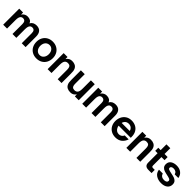

<svg xmlns="http://www.w3.org/2000/svg" viewBox="557 -2751 4750 4750"><g transform="rotate(45 2931.5 -376.0)"><path d="M61 0V-561H196V-490Q228 -534 265.5 -553.5Q303 -573 349 -573Q405 -573 444 -550Q483 -527 496 -483Q523 -530 564 -551.5Q605 -573 661 -573Q753 -573 799 -519Q845 -465 845 -368V0H710V-351Q710 -462 622 -462Q580 -462 555 -435Q536 -414 528.5 -381Q521 -348 521 -297V0H386V-351Q386 -407 363 -434.5Q340 -462 297 -462Q255 -462 229 -433Q212 -413 204 -381.5Q196 -350 196 -297V0Z M941 -284Q941 -368 977.5 -434Q1014 -500 1079 -536.5Q1144 -573 1228 -573Q1312 -573 1377.5 -536Q1443 -499 1479.5 -433.5Q1516 -368 1516 -284Q1516 -197 1480 -130Q1444 -63 1378.5 -26Q1313 11 1228 11Q1144 11 1079 -26Q1014 -63 977.5 -130Q941 -197 941 -284ZM1376 -284Q1376 -360 1335 -408.5Q1294 -457 1228 -457Q1185 -457 1151 -435Q1117 -413 1098 -373.5Q1079 -334 1079 -284Q1079 -204 1120.5 -154.5Q1162 -105 1228 -105Q1294 -105 1335 -155Q1376 -205 1376 -284Z M1616 0V-561H1751V-490Q1783 -535 1820 -554Q1857 -573 1904 -573Q2034 -573 2079 -479Q2094 -446 2098 -412Q2102 -378 2102 -323V0H1968V-325Q1968 -406 1940 -437Q1916 -462 1869 -462Q1812 -462 1784 -428Q1767 -408 1759 -374.5Q1751 -341 1751 -286V0Z M2242 -82Q2228 -110 2223 -143.5Q2218 -177 2218 -238V-561H2353V-237Q2353 -194 2359.5 -167.5Q2366 -141 2380 -125Q2404 -100 2451 -100Q2509 -100 2537 -134Q2554 -154 2561.5 -187Q2569 -220 2569 -276V-561H2704V0H2569V-71Q2538 -28 2502.5 -8.5Q2467 11 2417 11Q2287 11 2242 -82Z M2827 0V-561H2962V-490Q2994 -534 3031.5 -553.5Q3069 -573 3115 -573Q3171 -573 3210 -550Q3249 -527 3262 -483Q3289 -530 3330 -551.5Q3371 -573 3427 -573Q3519 -573 3565 -519Q3611 -465 3611 -368V0H3476V-351Q3476 -462 3388 -462Q3346 -462 3321 -435Q3302 -414 3294.5 -381Q3287 -348 3287 -297V0H3152V-351Q3152 -407 3129 -434.5Q3106 -462 3063 -462Q3021 -462 2995 -433Q2978 -413 2970 -381.5Q2962 -350 2962 -297V0Z M3707 -277Q3707 -354 3738.5 -421.5Q3770 -489 3833.5 -531Q3897 -573 3989 -573Q4065 -573 4129 -541.5Q4193 -510 4232 -444.5Q4271 -379 4271 -282V-253H3847Q3850 -218 3868 -187Q3888 -148 3921.5 -126.5Q3955 -105 3998 -105Q4044 -105 4077 -128.5Q4110 -152 4124 -189H4262Q4235 -100 4167 -44.5Q4099 11 3993 11Q3908 11 3843 -26Q3778 -63 3742.5 -128.5Q3707 -194 3707 -277ZM4133 -354Q4129 -386 4112 -406Q4093 -435 4062 -450.5Q4031 -466 3993 -466Q3955 -466 3924.5 -451Q3894 -436 3875 -406Q3857 -384 3853 -354Z M4370 0V-561H4505V-490Q4537 -535 4574 -554Q4611 -573 4658 -573Q4788 -573 4833 -479Q4848 -446 4852 -412Q4856 -378 4856 -323V0H4722V-325Q4722 -406 4694 -437Q4670 -462 4623 -462Q4566 -462 4538 -428Q4521 -408 4513 -374.5Q4505 -341 4505 -286V0Z M5141 0Q5010 0 5010 -123V-453H4927V-561H5010V-763H5145V-561H5253V-453H5145V-164Q5145 -138 5153.5 -125Q5162 -112 5191 -112H5252V0Z M5322 -189H5455Q5468 -144 5503 -119.5Q5538 -95 5590 -95Q5634 -95 5661.5 -112Q5689 -129 5689 -160Q5689 -194 5656.5 -209Q5624 -224 5556 -237Q5491 -250 5448 -265Q5405 -280 5375 -313.5Q5345 -347 5345 -405Q5345 -488 5406.5 -530.5Q5468 -573 5562 -573Q5661 -573 5726.5 -523Q5792 -473 5807 -382H5680Q5669 -426 5637 -446.5Q5605 -467 5561 -467Q5521 -467 5497.5 -451.5Q5474 -436 5474 -410Q5474 -379 5505 -366Q5536 -353 5603 -340Q5672 -327 5715.5 -312.5Q5759 -298 5790.5 -264Q5822 -230 5822 -170Q5822 -87 5760.5 -38Q5699 11 5591 11Q5487 11 5411 -39Q5335 -89 5322 -189Z"/></g></svg>

Font: Open Sauce One
Style: Bold
Weight: 700
Designer: Alfredo Marco Pradil
Foundry: Creative Sauce Fz LLC
Version: Version 1.477